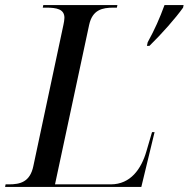

<svg xmlns="http://www.w3.org/2000/svg" viewBox="-38 -734 741 754"><path d="M542 -568 539 -554H549C599 -603 651 -662 681 -704L683 -714H608C589 -662 570 -619 542 -568ZM-18 0H517L569 -215H559L537 -140C517 -71 475 -10 397 -10H178L312 -636C325 -696 364 -704 408 -704H421L423 -714H132L130 -704H143C185 -704 215 -698 215 -664C215 -658 213 -644 211 -636L93 -82C80 -19 41 -10 -3 -10H-16Z"/></svg>

Font: Noto Serif Display
Style: Italic
Weight: 400
Italic angle: -12°
Designer: Monotype Design Team
Foundry: Monotype Imaging Inc.
Version: Version 2.009